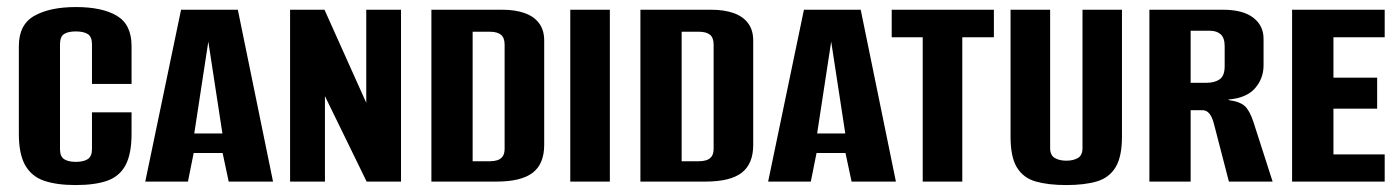

<svg xmlns="http://www.w3.org/2000/svg" viewBox="-20 -523 4028 553"><path d="M198 10Q143.4 10 107.1 -2.4Q70.8 -14.8 52.5 -47.2Q34.3 -79.5 34.3 -137.5V-390.3Q34.3 -452.5 79.2 -477.6Q124.1 -502.7 198.6 -502.7Q274.2 -502.7 316.5 -477.6Q358.9 -452.5 358.9 -390.3V-281.2H244.9V-395.4Q244.9 -417.3 232.7 -424.9Q220.6 -432.5 198.3 -432.5Q176 -432.5 164.4 -424.9Q152.8 -417.3 152.8 -395.4V-93.5Q152.8 -72.3 164.8 -64.5Q176.7 -56.8 198.3 -56.8Q220.2 -56.8 232.5 -64.5Q244.9 -72.3 244.9 -93.5V-199.5H358.9V-138.1Q358.9 -79.9 341.7 -47.5Q324.5 -15.2 289.2 -2.6Q253.9 10 198 10Z M398.4 0 501.5 -495H665L766.4 0H638.7L621.2 -82.3H537.8L521.3 0ZM539.5 -138.5H620.6L580 -403.2Z M815.5 0V-495H914.6L1034.9 -226.9V-495H1135V0H1036L915.9 -246.1V0Z M1222.5 0V-495H1425.7Q1463.6 -495 1490.8 -485.4Q1517.9 -475.9 1532.7 -456.1Q1547.4 -436.3 1547.4 -406.4V-105.6Q1547.4 -51 1514.3 -25.5Q1481.3 0 1409.7 0ZM1341.3 -58.6H1391Q1403 -58.6 1412.3 -61.5Q1421.7 -64.4 1427.6 -72.3Q1433.4 -80.2 1433.4 -95V-394.2Q1433.4 -414.2 1422.9 -422.9Q1412.3 -431.6 1391 -431.6H1341.3Z M1622.5 0V-495H1736.5V0Z M1824.5 0V-495H2027.7Q2065.6 -495 2092.8 -485.4Q2119.9 -475.9 2134.7 -456.1Q2149.4 -436.3 2149.4 -406.4V-105.6Q2149.4 -51 2116.3 -25.5Q2083.3 0 2011.7 0ZM1943.3 -58.6H1993Q2005 -58.6 2014.3 -61.5Q2023.7 -64.4 2029.6 -72.3Q2035.4 -80.2 2035.4 -95V-394.2Q2035.4 -414.2 2024.9 -422.9Q2014.3 -431.6 1993 -431.6H1943.3Z M2192.4 0 2295.5 -495H2459L2560.4 0H2432.7L2415.2 -82.3H2331.8L2315.3 0ZM2333.5 -138.5H2414.6L2374 -403.2Z M2637.6 0V-415.6H2548.3V-495H2842.6V-415.6H2751.6V0Z M3051.2 10Q2999.3 10 2963.3 -0.2Q2927.4 -10.4 2909 -40.6Q2890.6 -70.7 2890.6 -129.1V-495H3004.6V-96.4Q3004.6 -76 3017.8 -68.1Q3030.9 -60.2 3051.2 -60.2Q3071.6 -60.2 3084.7 -68Q3097.8 -75.7 3097.8 -96.4V-495H3211.5V-129.8Q3211.5 -71.4 3193.1 -41.3Q3174.7 -11.1 3139.3 -0.5Q3103.8 10 3051.2 10Z M3290.5 0V-495H3502Q3559.7 -495 3589.5 -472.2Q3619.3 -449.5 3619.3 -411.3V-334.7Q3619.3 -296.9 3594.7 -268.8Q3570 -240.6 3518.7 -236.5V-234.8Q3552 -230.3 3566 -216.8Q3580 -203.2 3590.5 -170.7L3645.4 0H3519.5L3477.2 -163.2Q3474.2 -176.2 3469.7 -185.5Q3465.1 -194.9 3458.8 -200.2Q3452.5 -205.6 3442.9 -205.6H3409.3V0ZM3409.3 -284.6H3456.1Q3478.3 -284.6 3492.8 -294.5Q3507.3 -304.3 3507.3 -332.5V-390.2Q3507.3 -413.6 3496 -424Q3484.6 -434.4 3464.9 -434.4H3409.3Z M3701.5 0V-495H3968.2V-415.6H3820.6V-299.3H3946.5V-210.1H3820.6V-78.3H3968.2V0Z"/></svg>

Font: Alumni Sans SC Thin
Style: Regular
Weight: 100
Designer: Robert E. Leuschke
Foundry: Robert E. Leuschke
Version: Version 1.018